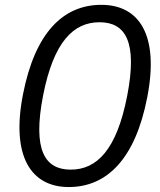

<svg xmlns="http://www.w3.org/2000/svg" viewBox="-20 -762 660 794"><path d="M589 -360C639 -617 556 -742 399 -742C242.5 -742 125 -628.5 75 -371.5C25 -116 108 11.5 264.5 11.5C421.5 11.5 539.5 -104 589 -360ZM506 -366C462.5 -141.5 380 -60.5 272.5 -60.5C165 -60.5 114.5 -141.5 158 -366C201.5 -589.5 284 -670 391.5 -670C499 -670 549.5 -589.5 506 -366Z"/></svg>

Font: Monaspace Neon Light
Style: Italic
Weight: 300
Italic angle: -11°
Designer: Riley Cran & the Lettermatic Team
Foundry: Lettermatic
Version: Version 1.200 (Monaspace Neon)